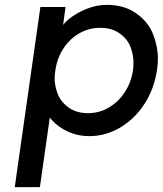

<svg xmlns="http://www.w3.org/2000/svg" viewBox="-20 -554 673 794"><path d="M41 220 147 -525H251L241 -451Q249 -461 261 -472Q293 -499 336 -516.5Q379 -534 422 -534Q493 -534 543 -499Q593 -464 613 -412.5Q633 -361 633 -312Q633 -288 629 -263Q617 -185 577 -123.5Q537 -62 477 -26.5Q417 9 348 9Q302 9 261.5 -9.5Q221 -28 195 -57Q190 -62 186 -68L145 220ZM344 -86Q390 -86 429.5 -109Q469 -132 495.5 -172Q522 -212 530 -263Q532 -279 532 -294Q532 -327 519.5 -360Q507 -393 474.5 -416Q442 -439 395 -439Q348 -439 308.5 -416.5Q269 -394 242.5 -354Q216 -314 209 -263Q206 -246 206 -230Q206 -198 219 -165Q232 -132 264.5 -109Q297 -86 344 -86Z"/></svg>

Font: Lexend
Style: Italic
Weight: 400
Italic angle: -8.13011°
Designer: Bonnie Shaver-Troup, Thomas Jockin
Foundry: Lexend
Version: Version 1.007